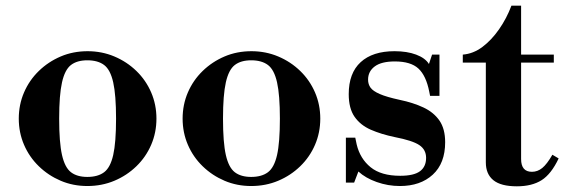

<svg xmlns="http://www.w3.org/2000/svg" viewBox="-20 -642 1990 675"><path d="M287 12Q237 12 193.5 -6.5Q150 -25 116.5 -57.5Q83 -90 64.5 -133Q46 -176 46 -225Q46 -274 64.5 -317Q83 -360 116.5 -392.5Q150 -425 193.5 -443.5Q237 -462 288 -462Q338 -462 382 -443.5Q426 -425 459.5 -392.5Q493 -360 511.5 -317Q530 -274 530 -225Q530 -176 511.5 -133Q493 -90 459.5 -57.5Q426 -25 382 -6.5Q338 12 287 12ZM287 -20Q324 -20 346 -36.5Q368 -53 378 -97Q388 -141 388 -225Q388 -308 378 -352.5Q368 -397 346 -413.5Q324 -430 287 -430Q251 -430 229.5 -413.5Q208 -397 198 -352.5Q188 -308 188 -225Q188 -141 198 -97Q208 -53 229.5 -36.5Q251 -20 287 -20Z M863 12Q813 12 769.5 -6.5Q726 -25 692.5 -57.5Q659 -90 640.5 -133Q622 -176 622 -225Q622 -274 640.5 -317Q659 -360 692.5 -392.5Q726 -425 769.5 -443.5Q813 -462 864 -462Q914 -462 958 -443.5Q1002 -425 1035.5 -392.5Q1069 -360 1087.5 -317Q1106 -274 1106 -225Q1106 -176 1087.5 -133Q1069 -90 1035.5 -57.5Q1002 -25 958 -6.5Q914 12 863 12ZM863 -20Q900 -20 922 -36.5Q944 -53 954 -97Q964 -141 964 -225Q964 -308 954 -352.5Q944 -397 922 -413.5Q900 -430 863 -430Q827 -430 805.5 -413.5Q784 -397 774 -352.5Q764 -308 764 -225Q764 -141 774 -97Q784 -53 805.5 -36.5Q827 -20 863 -20Z M1386 12Q1344 12 1304.5 -2Q1265 -16 1240 -39L1225 0H1196V-158H1229L1234 -134Q1246 -84 1283 -54Q1320 -24 1387 -24Q1435 -24 1456.5 -40Q1478 -56 1478 -87Q1478 -116 1454 -132Q1430 -148 1368 -160Q1320 -170 1283.5 -186Q1247 -202 1226.5 -231.5Q1206 -261 1206 -311Q1206 -385 1248 -423.5Q1290 -462 1367 -462Q1411 -462 1443 -450Q1475 -438 1488 -417L1499 -450H1525V-305H1492L1489 -320Q1478 -376 1451 -401Q1424 -426 1368 -426Q1321 -426 1297.5 -408.5Q1274 -391 1274 -362Q1274 -346 1282.5 -334Q1291 -322 1315 -311.5Q1339 -301 1385 -291Q1433 -281 1469 -264Q1505 -247 1525 -218Q1545 -189 1545 -142Q1545 -68 1501.5 -28Q1458 12 1386 12Z M1797 13Q1741 13 1714.5 -8.5Q1688 -30 1688 -71V-422H1607V-450Q1644 -453 1676 -477Q1708 -501 1734.5 -539Q1761 -577 1778 -622H1812V-450H1927V-422H1812V-83Q1812 -38 1850 -38Q1870 -38 1886.5 -51.5Q1903 -65 1922 -98L1944 -85Q1918 -30 1884 -8.5Q1850 13 1797 13Z"/></svg>

Font: Libre Bodoni Medium
Style: Regular
Weight: 500
Designer: Pablo Impallari, Rodrigo Fuenzalida
Foundry: Impallari Type
Version: Version 2.005;gftools[0.9.23]